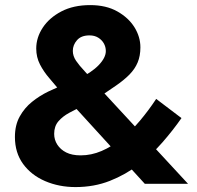

<svg xmlns="http://www.w3.org/2000/svg" viewBox="-20 -739 792 772"><path d="M40 -188.3Q40 -125 72.8 -79.9Q105.7 -34.8 161.4 -10.8Q217.2 13.2 283.8 13.2Q358.3 13.2 421.8 -11.8Q485.3 -36.8 538.2 -77.5Q591 -118.2 633.6 -167.1Q676.2 -216 709.7 -264.2L608 -341.3Q577.8 -295.5 542.8 -253.8Q507.7 -212 468.6 -180.8Q429.5 -149.5 388.4 -131.9Q347.3 -114.3 304.3 -114.3Q269.5 -114.3 246.4 -125.9Q223.3 -137.5 210.6 -157.2Q197.8 -176.8 197.8 -200.8ZM125.7 -543.8 272.8 -534.5Q272.8 -558.2 289.6 -577.4Q306.3 -596.7 339.8 -596.7Q360.3 -596.7 375.1 -587.5Q389.8 -578.3 397.7 -564.2Q405.5 -550 405.5 -533.7L544.5 -548.7Q544.5 -590.7 520.8 -629.1Q497 -667.5 451.9 -693Q406.8 -718.5 342.7 -718.5Q275.5 -718.5 226.8 -693.1Q178.2 -667.7 151.9 -627.8Q125.7 -588 125.7 -543.8ZM223 -371.8 562.2 0H736L366 -400Q341.3 -430.5 320.1 -453Q298.8 -475.5 285.8 -494.6Q272.8 -513.7 272.8 -534.5L125.7 -543.8Q125.7 -509 140.8 -479.7Q156 -450.3 178.6 -424.3Q201.2 -398.3 223 -371.8ZM544.5 -548.7 405.5 -533.7Q405.5 -507.2 377 -477.3Q348.5 -447.5 292.5 -420.2Q271 -409.8 239.7 -398.7Q208.3 -387.5 173.5 -370.6Q138.7 -353.7 108.6 -329.4Q78.5 -305.2 59.3 -270.6Q40 -236 40 -188.3L197.8 -200.8Q197.8 -231.3 214.8 -251.2Q231.7 -271 258.6 -285.5Q285.5 -300 315.3 -313.8Q345.2 -327.7 372.2 -344.3Q413.7 -372.3 446 -394.5Q478.3 -416.7 500.3 -439Q522.3 -461.3 533.4 -487.7Q544.5 -514 544.5 -548.7Z"/></svg>

Font: Jost* Book
Style: Regular
Weight: 400
Version: Version 3.000